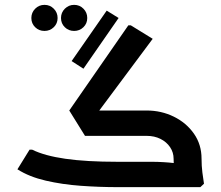

<svg xmlns="http://www.w3.org/2000/svg" viewBox="-20 -770 911 790"><path d="M359 -275.7 265 -315.3 508 -665.7H518.3L608.3 -610.3ZM463.3 0Q389 0 312.5 -5.5Q236 -11 168.3 -26.7Q100.7 -42.3 51.7 -73.3L101.7 -154.3H112Q163.3 -129 249 -116.7Q334.7 -104.3 463.3 -104.3H544V0ZM544 0V-104.3H603.3Q628.3 -104.3 652.8 -102.8Q677.3 -101.3 693.3 -99.3Q709.3 -97.3 709.3 -97.3V0ZM694.3 -117Q694.3 -143 679.8 -164.5Q665.3 -186 640.3 -198.5Q615.3 -211 583.3 -211H459.7V-222L471.7 -315.3H583.3Q643.7 -315.3 695.2 -290Q746.7 -264.7 778 -220Q809.3 -175.3 809.3 -117ZM705.3 0Q701.3 -27 697.8 -57Q694.3 -87 694.3 -117H809.3Q809.3 -87.3 812.7 -60.3Q816 -33.3 819.3 -14L804.3 0ZM329.7 -211 265 -315.3H570V-211ZM323.3 -487.3 274.7 -518.7 419 -726.3 468 -696ZM162.9 -642.7Q140.3 -642.7 124.7 -658Q109 -673.3 109 -695.9Q109 -718.4 124.8 -734.2Q140.6 -750 163.1 -750Q185.7 -750 201.3 -734.2Q217 -718.4 217 -695.9Q217 -673.3 201.2 -658Q185.4 -642.7 162.9 -642.7ZM284.9 -642.7Q262.3 -642.7 246.7 -658Q231 -673.3 231 -695.9Q231 -718.4 246.8 -734.2Q262.6 -750 285.1 -750Q307.7 -750 323.3 -734.2Q339 -718.4 339 -695.9Q339 -673.3 323.2 -658Q307.4 -642.7 284.9 -642.7Z"/></svg>

Font: Fustat
Style: Regular
Weight: 400
Designer: Mohamed Gaber, Khaled Hosny, Laura Garcia Mut
Foundry: Kief Type Foundry, Alif Type Foundry, Hard Type Foundry
Version: Version 1.007